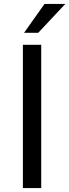

<svg xmlns="http://www.w3.org/2000/svg" viewBox="-20 -949 350 969"><path d="M95.5 0V-723H188V0ZM101.5 -783.5 204.5 -929H309.5L173 -783.5Z"/></svg>

Font: Public Sans Thin
Style: Regular
Weight: 400
Version: Version 2.001